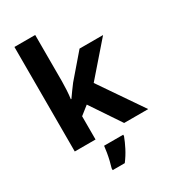

<svg xmlns="http://www.w3.org/2000/svg" viewBox="-232 -874 1073 1209"><g transform="rotate(-30 305.0 -269.5)"><path d="M224 -423Q224 -396 222 -360.5Q220 -325 216 -297H220Q231 -313 249.5 -338.5Q268 -364 281 -381L423 -546H594L392 -314L607 0H432L286 -218L224 -169V0H73V-760H224ZM390 71Q377 106 357 145Q337 184 309 221H221V208Q227 189 233.5 162Q240 135 244.5 108Q249 81 251 61H390Z"/></g></svg>

Font: Noto Sans Georgian Bold
Style: Regular
Weight: 700
Designer: Monotype Design Team, Akaki Razmadze
Foundry: Google LLC
Version: Version 2.005; ttfautohint (v1.8.4.7-5d5b)